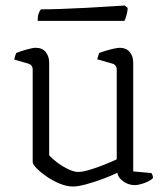

<svg xmlns="http://www.w3.org/2000/svg" viewBox="-20 -674 611 699"><path d="M246 5Q223 5 197.5 -5.5Q172 -16 149.5 -31.5Q127 -47 113 -61.5Q99 -76 99 -84V-420Q99 -429 95 -434.5Q91 -440 81 -443L32 -457Q33 -465 35.5 -471.5Q38 -478 39 -481Q53 -487 76 -493.5Q99 -500 110 -500Q134 -500 146.5 -484.5Q159 -469 159 -446V-109Q169 -97 187.5 -83Q206 -69 227.5 -58.5Q249 -48 265 -48Q280 -48 305.5 -55.5Q331 -63 358.5 -74Q386 -85 405 -94V-420Q405 -429 400.5 -435Q396 -441 387 -443L334 -458Q336 -466 338 -472Q340 -478 341 -481Q351 -485 366 -489.5Q381 -494 395 -497Q409 -500 416 -500Q439 -500 452 -485Q465 -470 465 -446V-50L531 -44Q534 -40 535.5 -35.5Q537 -31 537 -26Q531 -19 518.5 -13Q506 -7 492.5 -3.5Q479 0 471 0Q448 0 429 -13.5Q410 -27 407 -45Q385 -34 354 -22.5Q323 -11 293.5 -3Q264 5 246 5ZM117 -598Q117 -615 121 -625.5Q125 -636 129 -640Q159 -640 203.5 -641.5Q248 -643 294.5 -645.5Q341 -648 379 -650.5Q417 -653 434 -654L445 -645Q444 -629 440 -616.5Q436 -604 433 -598Z"/></svg>

Font: Texturina 12pt Thin
Style: Regular
Weight: 250
Designer: Guillermo Torres Carreño
Foundry: Omnibus-Type
Version: Version 1.002